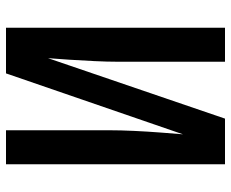

<svg xmlns="http://www.w3.org/2000/svg" viewBox="-85 -685 770 640"><g transform="rotate(90 300.0 -365.0)"><path d="M72.4 0V-730H185.8V-372.7Q185.8 -337.8 183.7 -294.7Q181.6 -251.6 179 -210.7Q176.4 -169.8 173.9 -140.1L375.4 -730H527.6V0H414.2V-345.6Q414.2 -381.5 416.3 -426.4Q418.4 -471.3 421.8 -515.1Q425.1 -558.9 427.7 -589.9L224.6 0Z"/></g></svg>

Font: Pitagon Sans Mono
Style: Regular
Weight: 400
Monospace: yes
Designer: Travis Tran
Foundry: Pitagon
Version: Version 1.001;gftools[0.9.26]